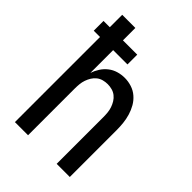

<svg xmlns="http://www.w3.org/2000/svg" viewBox="-215 -832 930 930"><g transform="rotate(45 250.0 -367.5)"><path d="M62 0V-583H19V-650H62V-735H152V-650H250V-583H152V-427Q159 -448 171.5 -467.5Q184 -487 202 -501Q220 -515 242 -521.5Q264 -528 287 -528Q311 -528 334.5 -520.5Q358 -513 376.5 -497Q395 -481 407 -460Q419 -439 426 -415.5Q433 -392 435.5 -368Q438 -344 438 -320V0H348V-320Q348 -335 346.5 -350.5Q345 -366 340 -380.5Q335 -395 327 -408Q319 -421 307 -430.5Q295 -440 280 -444Q265 -448 250 -448Q235 -448 220 -444Q205 -440 193 -430.5Q181 -421 173 -408Q165 -395 160 -380.5Q155 -366 153.5 -350.5Q152 -335 152 -320V0Z"/></g></svg>

Font: Iosevka Term Curly Medium
Style: Regular
Weight: 500
Designer: Belleve Invis
Foundry: Belleve Invis
Version: Version 32.3.0